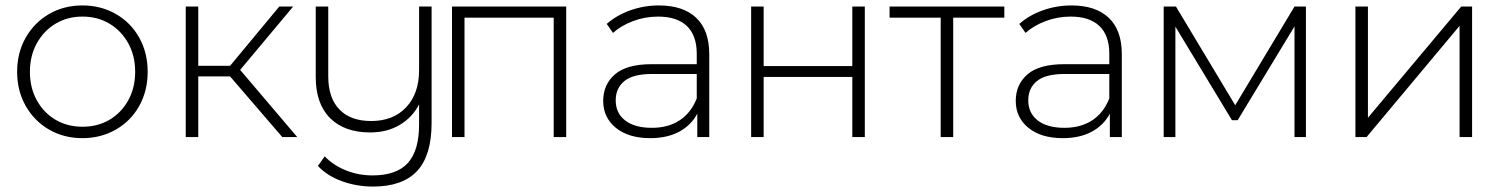

<svg xmlns="http://www.w3.org/2000/svg" viewBox="-20 -504 5524 706"><path d="M283 4Q215 4 160.5 -27.5Q106 -59 74.5 -114.5Q43 -170 43 -240Q43 -310 74.5 -365.5Q106 -421 160.5 -452.5Q215 -484 283 -484Q351 -484 406 -452.5Q461 -421 492 -365.5Q523 -310 523 -240Q523 -170 492 -114.5Q461 -59 406 -27.5Q351 4 283 4ZM283.5 -38Q339 -38 382.5 -63.5Q426 -89 451.5 -135Q477 -181 477 -240Q477 -299 451.5 -345Q426 -391 382.5 -417Q339 -443 283.5 -443Q228 -443 184.5 -417Q141 -391 115.5 -345Q90 -299 90 -240Q90 -181 115.5 -135Q141 -89 184.5 -63.5Q228 -38 283.5 -38Z M826 -223H709V0H663V-480H709V-262H826L1007 -480H1058L863 -247L1073 0H1018Z M1567 -480V-52Q1567 68 1513.5 125Q1460 182 1352 182Q1291 182 1236.5 162Q1182 142 1149 106L1174 71Q1206 104 1252 122.5Q1298 141 1350 141Q1438 141 1479.5 95.5Q1521 50 1521 -46V-120Q1496 -72 1449.5 -44.5Q1403 -17 1341 -17Q1247 -17 1194 -69.5Q1141 -122 1141 -221V-480H1187V-224Q1187 -144 1228 -101.5Q1269 -59 1345 -59Q1426 -59 1473.5 -109.5Q1521 -160 1521 -246V-480Z M2062 -480V0H2016V-439H1688V0H1642V-480Z M2588 -305V0H2544V-86Q2521 -43 2477 -19.5Q2433 4 2371 4Q2291 4 2244.5 -34Q2198 -72 2198 -133Q2198 -193 2241 -230.5Q2284 -268 2377 -268H2542V-306Q2542 -374 2505.5 -408.5Q2469 -443 2400 -443Q2352 -443 2308 -426.5Q2264 -410 2234 -383L2211 -416Q2247 -448 2297.5 -466Q2348 -484 2403 -484Q2492 -484 2540 -438.5Q2588 -393 2588 -305ZM2542 -142V-232H2378Q2308 -232 2276 -206Q2244 -180 2244 -135Q2244 -88 2279 -61Q2314 -34 2377 -34Q2437 -34 2479 -61.5Q2521 -89 2542 -142Z M2742 -480H2788V-261H3114V-480H3160V0H3114V-221H2788V0H2742Z M3673 -439H3485V0H3439V-439H3251V-480H3673Z M4105 -305V0H4061V-86Q4038 -43 3994 -19.5Q3950 4 3888 4Q3808 4 3761.5 -34Q3715 -72 3715 -133Q3715 -193 3758 -230.5Q3801 -268 3894 -268H4059V-306Q4059 -374 4022.5 -408.5Q3986 -443 3917 -443Q3869 -443 3825 -426.5Q3781 -410 3751 -383L3728 -416Q3764 -448 3814.5 -466Q3865 -484 3920 -484Q4009 -484 4057 -438.5Q4105 -393 4105 -305ZM4059 -142V-232H3895Q3825 -232 3793 -206Q3761 -180 3761 -135Q3761 -88 3796 -61Q3831 -34 3894 -34Q3954 -34 3996 -61.5Q4038 -89 4059 -142Z M4782 -480V0H4740V-407L4531 -62H4510L4302 -406V0H4259V-480H4304L4522 -117L4740 -480Z M4964 -480H5010V-71L5353 -480H5393V0H5347V-409L5005 0H4964Z"/></svg>

Font: Montserrat Ace
Style: Light
Weight: 300
Designer: Julieta Ulanovsky
Foundry: Julieta Ulanovsky
Version: Version 1